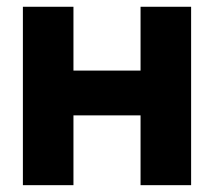

<svg xmlns="http://www.w3.org/2000/svg" viewBox="-20 -542 626 562"><path d="M391.4 0V-522.2H539.4V0ZM47 0V-522.2H195V0ZM139.3 -204.3V-335.4H446.5V-204.3Z"/></svg>

Font: TikTok Sans Light
Style: Regular
Weight: 300
Version: Version 4.000